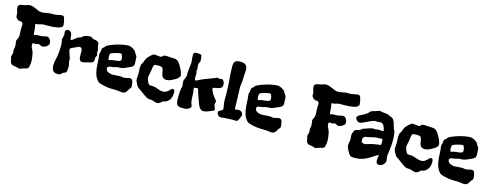

<svg xmlns="http://www.w3.org/2000/svg" viewBox="-25 -1403 5565 2180"><g transform="rotate(15 2758.0 -313.0)"><path d="M557.1 -547.9Q552.7 -534.2 535.9 -525.9Q519 -517.6 495.8 -512.9Q472.7 -508.3 446 -506.6Q419.4 -504.9 395.5 -504.4Q371.6 -503.9 353.3 -504.2Q335 -504.4 328.1 -503.9Q318.8 -502.9 310.5 -500.2Q302.2 -497.6 293.5 -495.1Q284.7 -492.7 274.7 -490.7Q264.6 -488.8 252 -488.8H245.1Q251 -459 254.2 -427.5Q257.3 -396 259.8 -361.8Q272 -366.7 283 -368.4Q293.9 -370.1 304.9 -370.4Q315.9 -370.6 327.6 -370.6Q339.4 -370.6 353 -372.1Q368.2 -373.5 383.5 -378.2Q398.9 -382.8 413.1 -382.8Q424.3 -382.8 433.3 -376.2Q442.4 -369.6 448.7 -359.4Q455.1 -349.1 458.5 -336.9Q461.9 -324.7 461.9 -314Q461.9 -305.7 455.3 -296.1Q448.7 -286.6 437.7 -278.6Q426.8 -270.5 412.8 -265.1Q398.9 -259.8 383.8 -259.8Q377.9 -259.8 373 -262.2Q368.2 -264.6 363.5 -267.8Q358.9 -271 354.2 -273.4Q349.6 -275.9 344.2 -275.9Q341.3 -275.9 335.7 -274.4Q330.1 -272.9 324.7 -271.5Q319.3 -270 315.4 -268.6Q311.5 -267.1 311 -267.1Q302.7 -267.1 294.9 -269Q287.1 -271 280.8 -271Q274.9 -271 272.5 -265.6Q270 -260.3 270 -252Q270 -236.3 272.9 -226.3Q275.9 -216.3 280 -208.3Q284.2 -200.2 288.8 -192.4Q293.5 -184.6 296.9 -173.8Q299.8 -163.6 302.7 -149.2Q305.7 -134.8 307.9 -119.1Q310.1 -103.5 311.5 -87.9Q313 -72.3 313 -59.1Q313 -53.2 312 -41.7Q311 -30.3 308.8 -18.1Q306.6 -5.9 303 5.1Q299.3 16.1 293.9 21Q291.5 23.4 285.2 25.4Q278.8 27.3 271.2 29.3Q263.7 31.2 256.3 33Q249 34.7 245.1 36.1Q234.4 39.1 221.2 44.9Q208 50.8 198.2 50.8Q190.4 50.8 178.7 45.7Q167 40.5 154.8 39.1Q131.3 37.1 118.2 32.5Q105 27.8 97.9 19.3Q90.8 10.7 87.6 -3.2Q84.5 -17.1 81.1 -38.1Q80.1 -43.9 77.6 -47.4Q75.2 -50.8 75.2 -54.2Q75.2 -59.6 76.9 -65.9Q78.6 -72.3 80.8 -79.3Q83 -86.4 85 -94Q86.9 -101.6 86.9 -109.9Q86.9 -118.2 85.4 -126.5Q84 -134.8 84 -143.1Q85 -151.9 87.9 -160.9Q90.8 -169.9 90.8 -179.2Q90.8 -200.2 87.4 -218Q84 -235.8 84 -245.1Q85.4 -253.9 89.1 -260.7Q92.8 -267.6 96.4 -275.4Q100.1 -283.2 103 -293.2Q106 -303.2 106 -317.9Q106 -335 104.5 -354.7Q103 -374.5 103 -393.1Q103 -403.8 104 -416.3Q105 -428.7 105 -439.9Q105 -456.1 98.9 -462.4Q92.8 -468.8 84.5 -470.7Q76.2 -472.7 67.6 -472.2Q59.1 -471.7 54.2 -474.1Q48.3 -476.1 41.5 -481.2Q34.7 -486.3 28.8 -492.9Q22.9 -499.5 19 -506.8Q15.1 -514.2 15.1 -521Q15.1 -525.4 15.6 -531Q16.1 -536.6 16.1 -541Q16.1 -548.8 13.7 -556.9Q11.2 -564.9 8.1 -574.2Q4.9 -583.5 2.4 -594.5Q0 -605.5 0 -619.1Q0 -636.2 10.5 -644Q21 -651.9 36.9 -655.5Q52.7 -659.2 70.6 -661.6Q88.4 -664.1 103 -670.9Q116.2 -676.8 131.8 -676.8Q149.9 -676.8 168.7 -670.7Q187.5 -664.6 205.1 -657Q222.7 -649.4 238.5 -642.3Q254.4 -635.3 267.1 -633.8Q270 -632.8 273.4 -632.8Q276.9 -632.8 280.8 -632.8Q293.5 -632.8 308.1 -635Q322.8 -637.2 337.4 -639.9Q352.1 -642.6 365.5 -644.8Q378.9 -647 389.2 -647Q395 -647 402.6 -646.5Q410.2 -646 417 -646Q430.7 -646 443.8 -648.2Q457 -650.4 469.2 -653.1Q481.4 -655.8 492.2 -658Q502.9 -660.2 512.2 -660.2Q526.4 -660.2 535.2 -652.8Q538.1 -649.9 542 -638.7Q545.9 -627.4 549.6 -613Q553.2 -598.6 555.7 -583.5Q558.1 -568.4 558.1 -558.1Q558.1 -555.2 558.1 -552.2Q558.1 -549.3 557.1 -547.9Z M1015.1 -321.8Q1014.6 -316.9 1012.5 -313.7Q1010.3 -310.5 1007.6 -306.4Q1004.9 -302.2 1002.9 -296.4Q1001 -290.5 1001 -280.8Q1001 -276.9 1001.5 -273.9Q1002 -271 1002 -267.1Q1002 -252.4 995.4 -244.4Q988.8 -236.3 977.8 -231.4Q966.8 -226.6 952.1 -223.9Q937.5 -221.2 921.9 -216.8Q910.6 -213.9 897.9 -210Q885.3 -206.1 873 -206.1Q852.5 -206.1 844 -217.8Q835.4 -229.5 833 -247.3Q830.6 -265.1 831.5 -285.6Q832.5 -306.2 831.3 -324Q830.1 -341.8 824 -353.5Q817.9 -365.2 801.3 -365.2Q794.4 -365.2 787.1 -362.8Q779.8 -360.4 773.2 -357.2Q766.6 -354 761 -350.8Q755.4 -347.7 752 -346.2Q744.6 -342.8 735.1 -339.1Q725.6 -335.4 716.8 -331.3Q708 -327.1 701.9 -322Q695.8 -316.9 695.8 -310.1Q695.8 -298.8 700.9 -281.5Q706.1 -264.2 711.9 -246.8Q717.8 -229.5 722.9 -216.1Q728 -202.6 728 -199.2Q728 -195.8 726.6 -192.6Q725.1 -189.5 725.1 -185.1Q725.1 -178.2 726.8 -170.4Q728.5 -162.6 730.7 -154.1Q732.9 -145.5 734.9 -136.5Q736.8 -127.4 736.8 -118.2Q736.8 -115.2 736.3 -105.7Q735.8 -96.2 734.9 -85.2Q733.9 -74.2 732.2 -64.2Q730.5 -54.2 728 -49.8Q725.6 -45.9 722.2 -43.9Q718.8 -42 714.8 -40.8Q710.9 -39.6 706.5 -38.3Q702.1 -37.1 697.3 -34.2Q686.5 -27.3 681.6 -21.7Q676.8 -16.1 672.1 -12Q667.5 -7.8 660.4 -5.4Q653.3 -2.9 638.2 -2.9Q617.2 -2.9 603 -8.1Q588.9 -13.2 580.1 -24.2Q571.3 -35.2 567.6 -52.2Q564 -69.3 564 -92.8Q564 -108.9 566.7 -124.8Q569.3 -140.6 573 -156.7Q576.7 -172.9 580.3 -189.2Q584 -205.6 585.9 -223.1Q588.4 -246.6 590.1 -273.7Q591.8 -300.8 591.8 -324.2Q591.8 -343.8 588.9 -368.2Q587.9 -374 585.4 -379.9Q583 -385.7 583 -391.1Q583 -398.4 584.7 -406.7Q586.4 -415 588.6 -423.3Q590.8 -431.6 592.8 -440.2Q594.7 -448.7 595.2 -457Q595.2 -465.3 593 -470.5Q590.8 -475.6 590.8 -481Q590.8 -494.6 596.2 -502.2Q601.6 -509.8 607.4 -512.9Q613.3 -516.1 617.7 -516.6Q622.1 -517.1 620.1 -517.1Q638.7 -517.1 649.2 -509.5Q659.7 -502 664.8 -490.7Q669.9 -479.5 671.4 -466.6Q672.9 -453.6 673.8 -442.4Q674.8 -431.2 676.5 -423.6Q678.2 -416 684.1 -416Q688 -416 694.1 -419.4Q700.2 -422.9 705.6 -426.8Q710.9 -430.7 713.9 -433.3Q716.8 -436 714.8 -434.1L713.9 -433.1Q714.4 -433.1 714.8 -433.6Q716.3 -435.1 718.3 -436Q716.3 -435.1 716.3 -435.1H715.8Q722.2 -439.9 728.5 -444.8Q733.9 -448.7 740.2 -453.4Q746.6 -458 752 -460.9Q760.3 -466.3 770.5 -468.5Q780.8 -470.7 789.1 -476.1Q796.4 -481.4 803.7 -487.8Q811 -494.1 816.9 -498Q822.8 -500.5 831.3 -502.9Q839.8 -505.4 849.6 -507.1Q859.4 -508.8 868.7 -510Q877.9 -511.2 885.3 -511.2Q892.1 -511.2 897 -509Q901.9 -506.8 906.2 -503.4Q910.6 -500 915.8 -496.6Q920.9 -493.2 928.2 -491.2Q937.5 -488.3 949.7 -487.1Q961.9 -485.8 972.4 -481.4Q982.9 -477.1 990.2 -467Q997.6 -457 997.1 -436Q997.1 -426.8 999 -419.4Q1001 -412.1 1003.2 -406.2Q1005.4 -400.4 1007.3 -395Q1009.3 -389.6 1009.3 -383.8Q1009.3 -378.4 1008.5 -372.3Q1007.8 -366.2 1007.8 -359.9Q1007.8 -350.1 1011.5 -339.1Q1015.1 -328.1 1015.1 -321.8Z M1482.9 -117.2Q1483.9 -107.4 1485.1 -99.1Q1486.3 -90.8 1486.3 -84Q1486.3 -76.2 1485.4 -72.3Q1484.4 -68.4 1482.2 -65.4Q1480 -62.5 1476.3 -59.1Q1472.7 -55.7 1467.3 -48.8Q1461.4 -39.6 1455.8 -29.3Q1450.2 -19 1442.6 -10.7Q1435.1 -2.4 1425 3.2Q1415 8.8 1400.9 8.8Q1392.1 8.8 1382.1 7.6Q1372.1 6.3 1362.1 4.9Q1352.1 3.4 1342.5 2.2Q1333 1 1325.2 1Q1291.5 1 1257.1 -0.2Q1222.7 -1.5 1191.9 -8.8Q1181.6 -11.7 1170.4 -13.9Q1159.2 -16.1 1147.9 -19Q1136.7 -22 1126.5 -26.1Q1116.2 -30.3 1108.9 -36.1Q1087.9 -57.1 1075.4 -82Q1063 -106.9 1055.9 -138.2Q1048.8 -169.4 1045.9 -207.5Q1043 -245.6 1041 -293Q1040 -309.6 1037.6 -324.7Q1035.2 -339.8 1035.2 -348.1Q1035.2 -352.1 1038.8 -360.4Q1042.5 -368.7 1043.9 -376Q1046.4 -386.7 1046.1 -397.2Q1045.9 -407.7 1046.9 -410.2Q1048.3 -413.6 1053 -418.2Q1057.6 -422.9 1063.2 -428.2Q1068.8 -433.6 1074.5 -439.2Q1080.1 -444.8 1084 -450.2Q1087.4 -455.1 1100.8 -462.2Q1114.3 -469.2 1134.3 -477.5Q1154.3 -485.8 1179.2 -493.9Q1204.1 -502 1230.2 -508.5Q1256.3 -515.1 1282.5 -519.3Q1308.6 -523.4 1331.1 -523.9Q1340.3 -523.9 1351.8 -520.5Q1363.3 -517.1 1374.8 -511.5Q1386.2 -505.9 1397 -498.5Q1407.7 -491.2 1415 -483.9Q1418.9 -480 1422.4 -470.9Q1425.8 -461.9 1430.2 -456.1Q1440.9 -442.4 1445.1 -435.5Q1449.2 -428.7 1450.4 -423.3Q1451.7 -418 1451.2 -411.6Q1450.7 -405.3 1452.1 -392.1Q1453.1 -381.8 1453.6 -375Q1454.1 -368.2 1454.1 -362.3Q1454.1 -356.4 1454.1 -351.1Q1454.1 -345.7 1454.1 -338.9Q1454.1 -324.7 1446.8 -315.9Q1439.5 -307.1 1426.8 -299.8Q1414.1 -292.5 1396.2 -285.6Q1378.4 -278.8 1357.9 -269Q1340.8 -260.7 1321.3 -257.3Q1301.8 -253.9 1285.2 -253.9Q1282.7 -253.9 1281.2 -253.9Q1279.8 -253.9 1277.3 -254.9Q1273.9 -255.4 1265.6 -252.9Q1257.3 -250.5 1246.6 -247.3Q1235.8 -244.1 1223.4 -241.5Q1210.9 -238.8 1199.2 -238.8Q1191.4 -238.8 1184.3 -236.6Q1177.2 -234.4 1171.9 -231Q1166.5 -227.5 1163.3 -224.1Q1160.2 -220.7 1160.2 -217.8Q1160.2 -200.7 1166.3 -190.4Q1172.4 -180.2 1179.7 -174.8Q1188.5 -168.5 1199.2 -166Q1211.4 -160.6 1222.7 -158.9Q1233.9 -157.2 1245.1 -157.2Q1263.7 -157.2 1283.9 -160.2Q1304.2 -163.1 1330.1 -163.1Q1342.3 -163.1 1350.8 -160.2Q1359.4 -157.2 1369.1 -157.2Q1379.4 -157.2 1389.6 -159.2Q1399.9 -161.1 1409.2 -163.6Q1418.5 -166 1427 -168Q1435.5 -169.9 1442.9 -169.9Q1461.9 -169.9 1470.5 -157Q1479 -144 1482.9 -117.2ZM1293.9 -341.8Q1294.9 -344.2 1295.4 -347.2Q1295.9 -350.1 1295.9 -353Q1295.9 -367.7 1293.2 -379.2Q1290.5 -390.6 1286.9 -398.7Q1283.2 -406.7 1278.8 -410.9Q1274.4 -415 1271 -415Q1261.7 -415 1243.2 -411.4Q1224.6 -407.7 1205.6 -402.3Q1186.5 -397 1171.1 -390.6Q1155.8 -384.3 1152.3 -378.9Q1149.9 -375 1148.9 -367.4Q1147.9 -359.9 1147.9 -350.1Q1147.9 -329.6 1150.6 -318.4Q1153.3 -307.1 1160.2 -307.1Q1164.6 -307.1 1169.9 -308.6Q1175.3 -310.1 1180.4 -311.8Q1185.5 -313.5 1189.7 -314.9Q1193.8 -316.4 1196.3 -316.9Q1207 -318.8 1222.7 -319.8Q1238.3 -320.8 1253.2 -323Q1268.1 -325.2 1279.5 -329.3Q1291 -333.5 1293.9 -341.8Z M1992.2 -348.1Q1991.2 -335.4 1983.4 -325.4Q1975.6 -315.4 1966.1 -307.9Q1956.5 -300.3 1947.8 -295.7Q1939 -291 1937 -290Q1928.2 -284.7 1917.5 -279.1Q1906.7 -273.4 1895 -268.6Q1883.3 -263.7 1871.1 -260.7Q1858.9 -257.8 1847.2 -257.8Q1825.7 -257.8 1813.5 -265.4Q1801.3 -272.9 1794.7 -285.2Q1788.1 -297.4 1785.4 -312Q1782.7 -326.7 1780 -340.8Q1777.3 -355 1773.7 -366.7Q1770 -378.4 1761.2 -384.8Q1755.9 -388.7 1744.4 -390.4Q1732.9 -392.1 1720.2 -392.1Q1711.4 -392.1 1703.4 -391.6Q1695.3 -391.1 1689 -390.4Q1682.6 -389.6 1678.5 -389.2Q1674.3 -388.7 1673.8 -388.2Q1667.5 -384.8 1664.1 -374.5Q1660.6 -364.3 1658.4 -352.1Q1656.2 -339.8 1655.3 -327.6Q1654.3 -315.4 1652.8 -308.1Q1649.9 -287.6 1644.5 -267.1Q1639.2 -246.6 1639.2 -228Q1639.2 -222.7 1642.3 -211.7Q1645.5 -200.7 1650.6 -189Q1655.8 -177.2 1661.9 -167.2Q1668 -157.2 1673.8 -153.8Q1678.2 -151.4 1686 -150.6Q1693.8 -149.9 1702.6 -149.9Q1711.4 -149.9 1720.2 -149.7Q1729 -149.4 1735.8 -147.9Q1749 -145 1762.2 -140.4Q1775.4 -135.7 1788.3 -131.1Q1801.3 -126.5 1814 -123.3Q1826.7 -120.1 1838.9 -120.1Q1861.8 -120.1 1877.2 -127.9Q1892.6 -135.7 1909.2 -150.9Q1913.6 -155.3 1917.2 -159.9Q1920.9 -164.6 1925 -168.7Q1929.2 -172.9 1934.6 -175.5Q1939.9 -178.2 1947.3 -178.2Q1960 -178.2 1964.6 -167Q1969.2 -155.8 1969.2 -139.2Q1969.2 -102.1 1956.1 -71.8Q1942.9 -41.5 1906.2 -21Q1899.9 -17.1 1892.3 -17.6Q1884.8 -18.1 1877.9 -15.1Q1869.1 -10.7 1862.8 -4.4Q1856.4 2 1849.4 7.8Q1842.3 13.7 1833 17.8Q1823.7 22 1810.1 22Q1797.4 22 1783 16.8Q1768.6 11.7 1752 6.8Q1744.6 4.9 1737.3 4.4Q1730 3.9 1723.1 3.9Q1716.3 3.9 1710.2 3.4Q1704.1 2.9 1699.2 1Q1689.5 -2.4 1676 -10.7Q1662.6 -19 1647.9 -29.8Q1633.3 -40.5 1617.7 -52Q1602.1 -63.5 1587.9 -73.2Q1576.2 -81.1 1568.8 -85.9Q1561.5 -90.8 1556.4 -96.2Q1551.3 -101.6 1546.6 -109.6Q1542 -117.7 1535.2 -131.8Q1528.3 -146 1523.7 -157Q1519 -168 1519 -176.8Q1519 -190.9 1521 -209.2Q1522.9 -227.5 1522.9 -246.1Q1522.9 -261.2 1521.5 -276.1Q1520 -291 1520 -306.2Q1520 -333.5 1525.9 -357.9Q1527.3 -362.3 1531.7 -366.5Q1536.1 -370.6 1539.1 -376Q1542.5 -383.3 1545.4 -391.8Q1548.3 -400.4 1551.5 -408.7Q1554.7 -417 1558.1 -424.6Q1561.5 -432.1 1565.9 -438Q1571.3 -444.8 1580.8 -455.6Q1590.3 -466.3 1601.6 -476.6Q1612.8 -486.8 1623.8 -494.4Q1634.8 -502 1643.1 -502Q1658.2 -502 1676 -498.5Q1693.8 -495.1 1709 -495.1Q1719.2 -495.1 1724.4 -497.1Q1729.5 -499 1732.4 -502Q1735.4 -504.9 1737.1 -508.1Q1738.8 -511.2 1742.7 -514.2Q1746.6 -517.1 1753.7 -519Q1760.7 -521 1773.9 -521Q1781.7 -521 1791 -520.5Q1800.3 -520 1810.1 -519Q1832 -517.1 1848.6 -517.1Q1865.2 -517.1 1878.2 -515.4Q1891.1 -513.7 1901.9 -508.8Q1912.6 -503.9 1923.3 -492.4Q1934.1 -481 1946.3 -461.2Q1958.5 -441.4 1974.1 -410.2Q1977.1 -403.8 1980.2 -395Q1983.4 -386.2 1986.1 -377.4Q1988.8 -368.7 1990.5 -360.8Q1992.2 -353 1992.2 -348.1Z M2481.9 -346.2Q2477.1 -336.9 2467.5 -331.3Q2458 -325.7 2446.5 -322.3Q2435.1 -318.8 2423.1 -316.9Q2411.1 -314.9 2401.4 -313.2Q2391.6 -311.5 2385.3 -309.6Q2378.9 -307.6 2378.9 -304.2Q2378.9 -290 2384.5 -275.4Q2390.1 -260.7 2398.7 -246.3Q2407.2 -231.9 2417 -219Q2426.8 -206.1 2435.3 -195.6Q2443.8 -185.1 2449.5 -177.5Q2455.1 -169.9 2455.1 -167Q2455.1 -163.6 2454.1 -160.6Q2453.1 -157.7 2451.7 -154.1Q2450.2 -150.4 2449.2 -145.5Q2448.2 -140.6 2448.2 -133.8Q2448.2 -124.5 2450.9 -116.5Q2453.6 -108.4 2456.5 -101.3Q2459.5 -94.2 2462.2 -87.9Q2464.8 -81.5 2464.8 -75.2Q2464.8 -68.4 2462.4 -64.9Q2460 -61.5 2455.3 -59.3Q2450.7 -57.1 2444.3 -55.2Q2438 -53.2 2430.2 -49.8Q2422.9 -46.4 2412.6 -42Q2402.3 -37.6 2390.6 -33.4Q2378.9 -29.3 2366.5 -26.6Q2354 -23.9 2341.8 -23.9Q2320.8 -23.9 2306.6 -38.8Q2292.5 -53.7 2281.7 -76.7Q2271 -99.6 2262.5 -127Q2253.9 -154.3 2244.1 -179.2Q2240.7 -187.5 2236.8 -200.4Q2232.9 -213.4 2229.2 -226.1Q2225.6 -238.8 2222.4 -248.5Q2219.2 -258.3 2216.8 -259.8Q2217.8 -259.3 2211.7 -258.5Q2205.6 -257.8 2198 -257.1Q2190.4 -256.3 2183.6 -255.4Q2176.8 -254.4 2175.8 -253.9Q2174.3 -252.4 2173.6 -249.3Q2172.9 -246.1 2172.9 -242.2Q2172.9 -236.3 2173.8 -229.7Q2174.8 -223.1 2176 -217Q2177.2 -210.9 2178.2 -205.8Q2179.2 -200.7 2179.2 -198.2Q2180.2 -182.1 2180.7 -165.8Q2181.2 -149.4 2181.9 -133.8Q2182.6 -118.2 2184.1 -104Q2185.5 -89.8 2189 -78.1Q2191.4 -68.8 2196.3 -59.1Q2201.2 -49.3 2201.2 -41Q2200.2 -29.8 2191.9 -21.5Q2183.6 -13.2 2172.4 -7.6Q2161.1 -2 2149.2 1Q2137.2 3.9 2128.9 3.9Q2098.6 3.9 2079.1 2Q2059.6 0 2047.9 -9.5Q2036.1 -19 2031.5 -39.6Q2026.9 -60.1 2026.9 -97.2Q2026.9 -113.3 2027.6 -129.6Q2028.3 -146 2029.3 -160.9Q2030.3 -175.8 2031.7 -188.5Q2033.2 -201.2 2034.2 -210Q2035.2 -217.8 2038.1 -221.7Q2041 -225.6 2041 -232.9Q2041 -248 2038.6 -263.9Q2036.1 -279.8 2036.1 -293.9Q2036.1 -304.2 2039.8 -312Q2043.5 -319.8 2047.6 -328.4Q2051.8 -336.9 2055.4 -347.7Q2059.1 -358.4 2059.1 -374V-400.9Q2059.1 -416 2060.8 -432.6Q2062.5 -449.2 2064.7 -465.1Q2066.9 -481 2068.8 -495.8Q2070.8 -510.7 2070.8 -522.9Q2070.8 -527.3 2069.8 -536.1Q2068.8 -544.9 2067.9 -555.9Q2066.9 -566.9 2065.9 -579.1Q2064.9 -591.3 2064.9 -602.1Q2064.9 -620.1 2069.3 -628.4Q2073.7 -636.7 2080.1 -639.6Q2086.4 -642.6 2094 -642.3Q2101.6 -642.1 2107.9 -643.1Q2110.4 -643.1 2117.7 -642.6Q2125 -642.1 2133.1 -641.1Q2141.1 -640.1 2148.4 -637.9Q2155.8 -635.7 2158.2 -632.8Q2159.7 -630.9 2161.1 -620.6Q2162.6 -610.4 2164.1 -598.4Q2165.5 -586.4 2166.3 -575.7Q2167 -564.9 2167 -562Q2166.5 -557.6 2164.1 -553.5Q2161.6 -549.3 2158.7 -544.7Q2155.8 -540 2153.3 -534.4Q2150.9 -528.8 2150.9 -521Q2150.9 -509.8 2152.3 -495.1Q2153.8 -480.5 2154.8 -466.8Q2154.8 -460.9 2153.3 -455.1Q2151.9 -449.2 2151.9 -443.8Q2151.9 -435.1 2155 -428.7Q2158.2 -422.4 2158.2 -414.1Q2158.2 -402.8 2157.2 -394.5Q2156.2 -386.2 2156.2 -377.9Q2156.2 -371.6 2156.5 -364.5Q2156.7 -357.4 2158 -351.6Q2159.2 -345.7 2161.1 -341.8Q2163.1 -337.9 2167 -337.9Q2172.9 -337.9 2180.2 -340.6Q2187.5 -343.3 2195.1 -347.2Q2202.6 -351.1 2210 -355.2Q2217.3 -359.4 2223.1 -361.8Q2243.2 -371.1 2260.7 -377.9Q2278.3 -384.8 2295.4 -391.4Q2312.5 -397.9 2330.8 -404.5Q2349.1 -411.1 2371.1 -419.9Q2379.4 -423.8 2387.2 -428Q2395 -432.1 2398.9 -433.1Q2404.3 -433.1 2411.6 -429.9Q2418.9 -426.8 2425.8 -426.8Q2432.6 -426.8 2440.2 -428.5Q2447.8 -430.2 2453.1 -430.2Q2460.9 -430.2 2467.3 -424.6Q2473.6 -418.9 2478.3 -410.6Q2482.9 -402.3 2485.4 -392.1Q2487.8 -381.8 2487.8 -373Q2487.8 -356.4 2481.9 -346.2Z M2778.3 -105Q2779.3 -101.1 2779.3 -98.1Q2779.3 -95.2 2779.3 -92.8Q2779.3 -81.5 2774.9 -73.2Q2770.5 -64.9 2766.1 -56.2Q2763.7 -51.8 2761.2 -44.4Q2758.8 -37.1 2754.9 -30.5Q2751 -23.9 2745.4 -19Q2739.7 -14.2 2731.9 -14.2Q2723.1 -14.2 2711.4 -15.1Q2699.7 -16.1 2689.9 -16.1Q2678.2 -16.1 2661.6 -14.6Q2645 -13.2 2627 -13.2H2617.2Q2598.6 -13.2 2580.6 -10Q2562.5 -6.8 2549.3 -6.8Q2543 -6.8 2535.4 -10.3Q2527.8 -13.7 2521.5 -19.8Q2515.1 -25.9 2510.7 -35.2Q2506.3 -44.4 2506.3 -56.2Q2506.3 -66.4 2514.2 -71.5Q2522 -76.7 2531.5 -81.1Q2541 -85.4 2549.1 -91.1Q2557.1 -96.7 2557.1 -106.9Q2557.1 -116.7 2555.2 -128.9Q2553.2 -141.1 2551 -154.1Q2548.8 -167 2546.9 -179.9Q2544.9 -192.9 2544.9 -204.1Q2544.9 -222.2 2545.4 -240.2Q2545.9 -258.3 2545.9 -276.9Q2545.9 -327.1 2543.2 -369.4Q2540.5 -411.6 2537.6 -450Q2534.7 -488.3 2532 -525.6Q2529.3 -563 2529.3 -604Q2529.3 -620.6 2532.2 -633.8Q2535.2 -647 2543.2 -656.2Q2551.3 -665.5 2566.2 -670.7Q2581.1 -675.8 2605 -675.8Q2629.4 -675.8 2645.8 -670.9Q2662.1 -666 2672.1 -656Q2682.1 -646 2686.5 -630.6Q2690.9 -615.2 2690.9 -594.2Q2690.9 -575.2 2688.5 -557.9Q2686 -540.5 2686 -520V-493.2Q2686 -481 2684.6 -468.8Q2683.1 -456.5 2681.2 -443.6Q2679.2 -430.7 2677.7 -417.2Q2676.3 -403.8 2676.3 -389.2Q2676.3 -349.6 2679.2 -308.1Q2682.1 -266.6 2682.1 -223.1Q2682.1 -180.2 2682.9 -158.2Q2683.6 -136.2 2693.4 -136.2Q2700.7 -136.2 2710.4 -139.2Q2720.2 -142.1 2729 -142.1Q2746.1 -141.1 2760.3 -132.3Q2774.4 -123.5 2778.3 -105Z M3236.8 -117.2Q3237.8 -107.4 3239 -99.1Q3240.2 -90.8 3240.2 -84Q3240.2 -76.2 3239.3 -72.3Q3238.3 -68.4 3236.1 -65.4Q3233.9 -62.5 3230.2 -59.1Q3226.6 -55.7 3221.2 -48.8Q3215.3 -39.6 3209.7 -29.3Q3204.1 -19 3196.5 -10.7Q3189 -2.4 3179 3.2Q3168.9 8.8 3154.8 8.8Q3146 8.8 3136 7.6Q3126 6.3 3116 4.9Q3106 3.4 3096.4 2.2Q3086.9 1 3079.1 1Q3045.4 1 3011 -0.2Q2976.6 -1.5 2945.8 -8.8Q2935.5 -11.7 2924.3 -13.9Q2913.1 -16.1 2901.9 -19Q2890.6 -22 2880.4 -26.1Q2870.1 -30.3 2862.8 -36.1Q2841.8 -57.1 2829.3 -82Q2816.9 -106.9 2809.8 -138.2Q2802.7 -169.4 2799.8 -207.5Q2796.9 -245.6 2794.9 -293Q2793.9 -309.6 2791.5 -324.7Q2789.1 -339.8 2789.1 -348.1Q2789.1 -352.1 2792.7 -360.4Q2796.4 -368.7 2797.9 -376Q2800.3 -386.7 2800 -397.2Q2799.8 -407.7 2800.8 -410.2Q2802.2 -413.6 2806.9 -418.2Q2811.5 -422.9 2817.1 -428.2Q2822.8 -433.6 2828.4 -439.2Q2834 -444.8 2837.9 -450.2Q2841.3 -455.1 2854.7 -462.2Q2868.2 -469.2 2888.2 -477.5Q2908.2 -485.8 2933.1 -493.9Q2958 -502 2984.1 -508.5Q3010.3 -515.1 3036.4 -519.3Q3062.5 -523.4 3085 -523.9Q3094.2 -523.9 3105.7 -520.5Q3117.2 -517.1 3128.7 -511.5Q3140.1 -505.9 3150.9 -498.5Q3161.6 -491.2 3168.9 -483.9Q3172.9 -480 3176.3 -470.9Q3179.7 -461.9 3184.1 -456.1Q3194.8 -442.4 3199 -435.5Q3203.1 -428.7 3204.3 -423.3Q3205.6 -418 3205.1 -411.6Q3204.6 -405.3 3206.1 -392.1Q3207 -381.8 3207.5 -375Q3208 -368.2 3208 -362.3Q3208 -356.4 3208 -351.1Q3208 -345.7 3208 -338.9Q3208 -324.7 3200.7 -315.9Q3193.4 -307.1 3180.7 -299.8Q3168 -292.5 3150.1 -285.6Q3132.3 -278.8 3111.8 -269Q3094.7 -260.7 3075.2 -257.3Q3055.7 -253.9 3039.1 -253.9Q3036.6 -253.9 3035.2 -253.9Q3033.7 -253.9 3031.2 -254.9Q3027.8 -255.4 3019.5 -252.9Q3011.2 -250.5 3000.5 -247.3Q2989.7 -244.1 2977.3 -241.5Q2964.8 -238.8 2953.1 -238.8Q2945.3 -238.8 2938.2 -236.6Q2931.2 -234.4 2925.8 -231Q2920.4 -227.5 2917.2 -224.1Q2914.1 -220.7 2914.1 -217.8Q2914.1 -200.7 2920.2 -190.4Q2926.3 -180.2 2933.6 -174.8Q2942.4 -168.5 2953.1 -166Q2965.3 -160.6 2976.6 -158.9Q2987.8 -157.2 2999 -157.2Q3017.6 -157.2 3037.8 -160.2Q3058.1 -163.1 3084 -163.1Q3096.2 -163.1 3104.7 -160.2Q3113.3 -157.2 3123 -157.2Q3133.3 -157.2 3143.6 -159.2Q3153.8 -161.1 3163.1 -163.6Q3172.4 -166 3180.9 -168Q3189.5 -169.9 3196.8 -169.9Q3215.8 -169.9 3224.4 -157Q3232.9 -144 3236.8 -117.2ZM3047.9 -341.8Q3048.8 -344.2 3049.3 -347.2Q3049.8 -350.1 3049.8 -353Q3049.8 -367.7 3047.1 -379.2Q3044.4 -390.6 3040.8 -398.7Q3037.1 -406.7 3032.7 -410.9Q3028.3 -415 3024.9 -415Q3015.6 -415 2997.1 -411.4Q2978.5 -407.7 2959.5 -402.3Q2940.4 -397 2925 -390.6Q2909.7 -384.3 2906.2 -378.9Q2903.8 -375 2902.8 -367.4Q2901.9 -359.9 2901.9 -350.1Q2901.9 -329.6 2904.5 -318.4Q2907.2 -307.1 2914.1 -307.1Q2918.5 -307.1 2923.8 -308.6Q2929.2 -310.1 2934.3 -311.8Q2939.5 -313.5 2943.6 -314.9Q2947.8 -316.4 2950.2 -316.9Q2960.9 -318.8 2976.6 -319.8Q2992.2 -320.8 3007.1 -323Q3022 -325.2 3033.4 -329.3Q3044.9 -333.5 3047.9 -341.8Z M4038.1 -547.9Q4033.7 -534.2 4016.8 -525.9Q4000 -517.6 3976.8 -512.9Q3953.6 -508.3 3927 -506.6Q3900.4 -504.9 3876.5 -504.4Q3852.5 -503.9 3834.2 -504.2Q3815.9 -504.4 3809.1 -503.9Q3799.8 -502.9 3791.5 -500.2Q3783.2 -497.6 3774.4 -495.1Q3765.6 -492.7 3755.6 -490.7Q3745.6 -488.8 3732.9 -488.8H3726.1Q3731.9 -459 3735.1 -427.5Q3738.3 -396 3740.7 -361.8Q3752.9 -366.7 3763.9 -368.4Q3774.9 -370.1 3785.9 -370.4Q3796.9 -370.6 3808.6 -370.6Q3820.3 -370.6 3834 -372.1Q3849.1 -373.5 3864.5 -378.2Q3879.9 -382.8 3894 -382.8Q3905.3 -382.8 3914.3 -376.2Q3923.3 -369.6 3929.7 -359.4Q3936 -349.1 3939.5 -336.9Q3942.9 -324.7 3942.9 -314Q3942.9 -305.7 3936.3 -296.1Q3929.7 -286.6 3918.7 -278.6Q3907.7 -270.5 3893.8 -265.1Q3879.9 -259.8 3864.7 -259.8Q3858.9 -259.8 3854 -262.2Q3849.1 -264.6 3844.5 -267.8Q3839.8 -271 3835.2 -273.4Q3830.6 -275.9 3825.2 -275.9Q3822.3 -275.9 3816.7 -274.4Q3811 -272.9 3805.7 -271.5Q3800.3 -270 3796.4 -268.6Q3792.5 -267.1 3792 -267.1Q3783.7 -267.1 3775.9 -269Q3768.1 -271 3761.7 -271Q3755.9 -271 3753.4 -265.6Q3751 -260.3 3751 -252Q3751 -236.3 3753.9 -226.3Q3756.8 -216.3 3761 -208.3Q3765.1 -200.2 3769.8 -192.4Q3774.4 -184.6 3777.8 -173.8Q3780.8 -163.6 3783.7 -149.2Q3786.6 -134.8 3788.8 -119.1Q3791 -103.5 3792.5 -87.9Q3793.9 -72.3 3793.9 -59.1Q3793.9 -53.2 3793 -41.7Q3792 -30.3 3789.8 -18.1Q3787.6 -5.9 3783.9 5.1Q3780.3 16.1 3774.9 21Q3772.5 23.4 3766.1 25.4Q3759.8 27.3 3752.2 29.3Q3744.6 31.2 3737.3 33Q3730 34.7 3726.1 36.1Q3715.3 39.1 3702.1 44.9Q3689 50.8 3679.2 50.8Q3671.4 50.8 3659.7 45.7Q3647.9 40.5 3635.7 39.1Q3612.3 37.1 3599.1 32.5Q3585.9 27.8 3578.9 19.3Q3571.8 10.7 3568.6 -3.2Q3565.4 -17.1 3562 -38.1Q3561 -43.9 3558.6 -47.4Q3556.2 -50.8 3556.2 -54.2Q3556.2 -59.6 3557.9 -65.9Q3559.6 -72.3 3561.8 -79.3Q3564 -86.4 3565.9 -94Q3567.9 -101.6 3567.9 -109.9Q3567.9 -118.2 3566.4 -126.5Q3564.9 -134.8 3564.9 -143.1Q3565.9 -151.9 3568.8 -160.9Q3571.8 -169.9 3571.8 -179.2Q3571.8 -200.2 3568.4 -218Q3564.9 -235.8 3564.9 -245.1Q3566.4 -253.9 3570.1 -260.7Q3573.7 -267.6 3577.4 -275.4Q3581.1 -283.2 3584 -293.2Q3586.9 -303.2 3586.9 -317.9Q3586.9 -335 3585.4 -354.7Q3584 -374.5 3584 -393.1Q3584 -403.8 3585 -416.3Q3585.9 -428.7 3585.9 -439.9Q3585.9 -456.1 3579.8 -462.4Q3573.7 -468.8 3565.4 -470.7Q3557.1 -472.7 3548.6 -472.2Q3540 -471.7 3535.2 -474.1Q3529.3 -476.1 3522.5 -481.2Q3515.6 -486.3 3509.8 -492.9Q3503.9 -499.5 3500 -506.8Q3496.1 -514.2 3496.1 -521Q3496.1 -525.4 3496.6 -531Q3497.1 -536.6 3497.1 -541Q3497.1 -548.8 3494.6 -556.9Q3492.2 -564.9 3489 -574.2Q3485.8 -583.5 3483.4 -594.5Q3481 -605.5 3481 -619.1Q3481 -636.2 3491.5 -644Q3502 -651.9 3517.8 -655.5Q3533.7 -659.2 3551.5 -661.6Q3569.3 -664.1 3584 -670.9Q3597.2 -676.8 3612.8 -676.8Q3630.9 -676.8 3649.7 -670.7Q3668.5 -664.6 3686 -657Q3703.6 -649.4 3719.5 -642.3Q3735.4 -635.3 3748 -633.8Q3751 -632.8 3754.4 -632.8Q3757.8 -632.8 3761.7 -632.8Q3774.4 -632.8 3789.1 -635Q3803.7 -637.2 3818.4 -639.9Q3833 -642.6 3846.4 -644.8Q3859.9 -647 3870.1 -647Q3876 -647 3883.5 -646.5Q3891.1 -646 3897.9 -646Q3911.6 -646 3924.8 -648.2Q3938 -650.4 3950.2 -653.1Q3962.4 -655.8 3973.1 -658Q3983.9 -660.2 3993.2 -660.2Q4007.3 -660.2 4016.1 -652.8Q4019 -649.9 4022.9 -638.7Q4026.9 -627.4 4030.5 -613Q4034.2 -598.6 4036.6 -583.5Q4039.1 -568.4 4039.1 -558.1Q4039.1 -555.2 4039.1 -552.2Q4039.1 -549.3 4038.1 -547.9Z M4507.8 -305.2Q4508.8 -293.9 4509.3 -282.5Q4509.8 -271 4509.8 -258.8Q4509.8 -224.1 4506.3 -188.7Q4502.9 -153.3 4498.5 -120.1Q4497.1 -109.4 4494.9 -98.4Q4492.7 -87.4 4492.7 -79.1Q4492.7 -61 4496.1 -44.2Q4499.5 -27.3 4499.5 -13.2Q4499.5 -10.3 4495.6 0Q4491.7 10.3 4483.2 21Q4474.6 31.7 4461.2 40.3Q4447.8 48.8 4428.7 48.8Q4406.7 48.8 4399.2 36.1Q4391.6 23.4 4391.6 3.9Q4391.6 -9.8 4394 -25.6Q4396.5 -41.5 4399.4 -58.1Q4388.2 -55.7 4377.2 -48.8Q4366.2 -42 4356.4 -36.1Q4335 -23.4 4313.7 -9.3Q4292.5 4.9 4267.6 16.6Q4242.7 28.3 4213.1 36.1Q4183.6 43.9 4145.5 43.9Q4144.5 43.9 4137.9 44.2Q4131.3 44.4 4122.6 43.9Q4113.8 43.5 4104.2 41.5Q4094.7 39.6 4087.4 35.2Q4076.7 24.4 4066.7 8.5Q4056.6 -7.3 4049.1 -22.7Q4041.5 -38.1 4037.1 -49.8Q4032.7 -61.5 4032.7 -64Q4031.7 -66.4 4031.7 -68.6Q4031.7 -70.8 4031.7 -73.2Q4031.7 -83.5 4033.2 -94.5Q4034.7 -105.5 4036.6 -115.5Q4038.6 -125.5 4040 -132.6Q4041.5 -139.6 4041.5 -142.1Q4041.5 -154.3 4039.6 -165.8Q4037.6 -177.2 4037.6 -190.9Q4037.6 -197.3 4038.3 -204.3Q4039.1 -211.4 4041.5 -219.2Q4041.5 -219.7 4043.9 -225.6Q4046.4 -231.4 4049.6 -238.3Q4052.7 -245.1 4055.9 -251.5Q4059.1 -257.8 4060.5 -258.8Q4064 -261.7 4069.8 -263.7Q4075.7 -265.6 4083 -267.6Q4090.3 -269.5 4097.9 -271.5Q4105.5 -273.4 4112.8 -276.9Q4124 -282.2 4133.1 -290.5Q4142.1 -298.8 4149.4 -301.8Q4154.3 -304.2 4162.8 -305.7Q4171.4 -307.1 4180.7 -311Q4187 -313 4196.3 -316.7Q4205.6 -320.3 4216.1 -323.5Q4226.6 -326.7 4237.3 -329.3Q4248 -332 4257.8 -333Q4262.2 -333 4268.8 -331.5Q4275.4 -330.1 4284.7 -330.1Q4291.5 -330.1 4301.3 -333Q4311 -335.9 4324.7 -335.9Q4338.4 -335.9 4351.1 -334Q4363.8 -332 4370.6 -332Q4376 -332 4377.2 -335.2Q4378.4 -338.4 4378.4 -342.8Q4378.4 -350.1 4375.5 -359.9Q4372.6 -369.6 4368.7 -378.9Q4364.7 -388.2 4361.3 -395Q4357.9 -401.9 4356.4 -403.8Q4349.1 -413.1 4340.1 -418Q4331.1 -422.9 4323.7 -422.9Q4315.9 -422.9 4308.3 -420.9Q4300.8 -418.9 4291.5 -418.9Q4284.7 -418.9 4277.6 -419.9Q4270.5 -420.9 4263.7 -420.9Q4247.1 -420.9 4225.3 -412.6Q4203.6 -404.3 4181.9 -393.6Q4160.2 -382.8 4140.9 -373.3Q4121.6 -363.8 4109.9 -360.8Q4103.5 -359.4 4096.7 -358.2Q4089.8 -356.9 4083.5 -356.9Q4079.6 -356.9 4072.5 -361.1Q4065.4 -365.2 4058.6 -371.6Q4051.8 -377.9 4046.6 -386Q4041.5 -394 4041.5 -401.9Q4041.5 -413.6 4047.9 -421.1Q4054.2 -428.7 4063.5 -434.1Q4072.8 -439.5 4083.7 -443.6Q4094.7 -447.8 4103.5 -453.1Q4114.7 -460 4129.9 -469.2Q4145 -478.5 4155.8 -486.8Q4167 -496.1 4171.9 -503.7Q4176.8 -511.2 4183.6 -515.1Q4190.4 -519 4205.1 -522.5Q4219.7 -525.9 4232.4 -529.8Q4236.3 -531.2 4243.4 -534.2Q4250.5 -537.1 4258.1 -539.6Q4265.6 -542 4272.7 -543.9Q4279.8 -545.9 4283.7 -545.9H4285.6Q4294.9 -542.5 4306.6 -540.8Q4318.4 -539.1 4331.3 -537.6Q4344.2 -536.1 4357.2 -534.4Q4370.1 -532.7 4381.8 -529.8Q4385.7 -528.8 4389.2 -525.6Q4392.6 -522.5 4396.5 -521Q4414.6 -515.6 4426.8 -510Q4439 -504.4 4448.2 -492.4Q4457.5 -480.5 4465.6 -458.3Q4473.6 -436 4483.4 -397.9Q4485.4 -389.2 4490.7 -381.8Q4496.1 -374.5 4498.5 -367.2Q4502.4 -355 4504.6 -337.6Q4506.8 -320.3 4507.8 -305.2ZM4390.6 -174.8Q4393.1 -177.2 4393.8 -185.8Q4394.5 -194.3 4394.5 -205.1Q4394.5 -217.8 4394 -225.8Q4393.6 -233.9 4392.1 -238.3Q4390.6 -242.7 4388.2 -244.4Q4385.7 -246.1 4381.8 -246.1Q4378.9 -246.1 4376.7 -245.6Q4374.5 -245.1 4372.6 -244.6Q4370.6 -243.7 4368.7 -243.2Q4360.8 -244.1 4354.2 -244.1Q4347.7 -244.1 4340.8 -244.1Q4327.1 -244.1 4315.7 -242.7Q4304.2 -241.2 4293.2 -238.8Q4282.2 -236.3 4271.5 -233.4Q4260.7 -230.5 4248.5 -228Q4231 -223.6 4216.3 -222.2Q4201.7 -220.7 4190.9 -216.3Q4180.2 -211.9 4174.3 -202.4Q4168.5 -192.9 4168.5 -172.9Q4168.5 -152.3 4179.2 -145.3Q4189.9 -138.2 4210.4 -138.2Q4216.8 -138.2 4225.1 -140.4Q4233.4 -142.6 4242.9 -145.5Q4252.4 -148.4 4262.5 -151.6Q4272.5 -154.8 4282.7 -157.2Q4290 -158.7 4298.6 -160.4Q4307.1 -162.1 4315.7 -163.6Q4324.2 -165 4331.8 -166.5Q4339.4 -168 4344.7 -168.9Q4348.1 -169.4 4355.5 -170.2Q4362.8 -170.9 4370.1 -171.6Q4377.4 -172.4 4383.5 -173.1Q4389.6 -173.8 4390.6 -174.8Z M5027.8 -348.1Q5026.9 -335.4 5019 -325.4Q5011.2 -315.4 5001.7 -307.9Q4992.2 -300.3 4983.4 -295.7Q4974.6 -291 4972.7 -290Q4963.9 -284.7 4953.1 -279.1Q4942.4 -273.4 4930.7 -268.6Q4918.9 -263.7 4906.7 -260.7Q4894.5 -257.8 4882.8 -257.8Q4861.3 -257.8 4849.1 -265.4Q4836.9 -272.9 4830.3 -285.2Q4823.7 -297.4 4821 -312Q4818.4 -326.7 4815.7 -340.8Q4813 -355 4809.3 -366.7Q4805.7 -378.4 4796.9 -384.8Q4791.5 -388.7 4780 -390.4Q4768.6 -392.1 4755.9 -392.1Q4747.1 -392.1 4739 -391.6Q4731 -391.1 4724.6 -390.4Q4718.3 -389.6 4714.1 -389.2Q4710 -388.7 4709.5 -388.2Q4703.1 -384.8 4699.7 -374.5Q4696.3 -364.3 4694.1 -352.1Q4691.9 -339.8 4690.9 -327.6Q4689.9 -315.4 4688.5 -308.1Q4685.5 -287.6 4680.2 -267.1Q4674.8 -246.6 4674.8 -228Q4674.8 -222.7 4678 -211.7Q4681.2 -200.7 4686.3 -189Q4691.4 -177.2 4697.5 -167.2Q4703.6 -157.2 4709.5 -153.8Q4713.9 -151.4 4721.7 -150.6Q4729.5 -149.9 4738.3 -149.9Q4747.1 -149.9 4755.9 -149.7Q4764.6 -149.4 4771.5 -147.9Q4784.7 -145 4797.9 -140.4Q4811 -135.7 4824 -131.1Q4836.9 -126.5 4849.6 -123.3Q4862.3 -120.1 4874.5 -120.1Q4897.5 -120.1 4912.8 -127.9Q4928.2 -135.7 4944.8 -150.9Q4949.2 -155.3 4952.9 -159.9Q4956.5 -164.6 4960.7 -168.7Q4964.8 -172.9 4970.2 -175.5Q4975.6 -178.2 4982.9 -178.2Q4995.6 -178.2 5000.2 -167Q5004.9 -155.8 5004.9 -139.2Q5004.9 -102.1 4991.7 -71.8Q4978.5 -41.5 4941.9 -21Q4935.5 -17.1 4928 -17.6Q4920.4 -18.1 4913.6 -15.1Q4904.8 -10.7 4898.4 -4.4Q4892.1 2 4885 7.8Q4877.9 13.7 4868.7 17.8Q4859.4 22 4845.7 22Q4833 22 4818.6 16.8Q4804.2 11.7 4787.6 6.8Q4780.3 4.9 4772.9 4.4Q4765.6 3.9 4758.8 3.9Q4752 3.9 4745.8 3.4Q4739.7 2.9 4734.9 1Q4725.1 -2.4 4711.7 -10.7Q4698.2 -19 4683.6 -29.8Q4668.9 -40.5 4653.3 -52Q4637.7 -63.5 4623.5 -73.2Q4611.8 -81.1 4604.5 -85.9Q4597.2 -90.8 4592 -96.2Q4586.9 -101.6 4582.3 -109.6Q4577.6 -117.7 4570.8 -131.8Q4564 -146 4559.3 -157Q4554.7 -168 4554.7 -176.8Q4554.7 -190.9 4556.6 -209.2Q4558.6 -227.5 4558.6 -246.1Q4558.6 -261.2 4557.1 -276.1Q4555.7 -291 4555.7 -306.2Q4555.7 -333.5 4561.5 -357.9Q4563 -362.3 4567.4 -366.5Q4571.8 -370.6 4574.7 -376Q4578.1 -383.3 4581.1 -391.8Q4584 -400.4 4587.2 -408.7Q4590.3 -417 4593.8 -424.6Q4597.2 -432.1 4601.6 -438Q4606.9 -444.8 4616.5 -455.6Q4626 -466.3 4637.2 -476.6Q4648.4 -486.8 4659.4 -494.4Q4670.4 -502 4678.7 -502Q4693.8 -502 4711.7 -498.5Q4729.5 -495.1 4744.6 -495.1Q4754.9 -495.1 4760 -497.1Q4765.1 -499 4768.1 -502Q4771 -504.9 4772.7 -508.1Q4774.4 -511.2 4778.3 -514.2Q4782.2 -517.1 4789.3 -519Q4796.4 -521 4809.6 -521Q4817.4 -521 4826.7 -520.5Q4835.9 -520 4845.7 -519Q4867.7 -517.1 4884.3 -517.1Q4900.9 -517.1 4913.8 -515.4Q4926.8 -513.7 4937.5 -508.8Q4948.2 -503.9 4959 -492.4Q4969.7 -481 4981.9 -461.2Q4994.1 -441.4 5009.8 -410.2Q5012.7 -403.8 5015.9 -395Q5019 -386.2 5021.7 -377.4Q5024.4 -368.7 5026.1 -360.8Q5027.8 -353 5027.8 -348.1Z M5501.5 -117.2Q5502.4 -107.4 5503.7 -99.1Q5504.9 -90.8 5504.9 -84Q5504.9 -76.2 5503.9 -72.3Q5502.9 -68.4 5500.7 -65.4Q5498.5 -62.5 5494.9 -59.1Q5491.2 -55.7 5485.8 -48.8Q5480 -39.6 5474.4 -29.3Q5468.8 -19 5461.2 -10.7Q5453.6 -2.4 5443.6 3.2Q5433.6 8.8 5419.4 8.8Q5410.6 8.8 5400.6 7.6Q5390.6 6.3 5380.6 4.9Q5370.6 3.4 5361.1 2.2Q5351.6 1 5343.8 1Q5310.1 1 5275.6 -0.2Q5241.2 -1.5 5210.4 -8.8Q5200.2 -11.7 5189 -13.9Q5177.7 -16.1 5166.5 -19Q5155.3 -22 5145 -26.1Q5134.8 -30.3 5127.4 -36.1Q5106.4 -57.1 5094 -82Q5081.5 -106.9 5074.5 -138.2Q5067.4 -169.4 5064.5 -207.5Q5061.5 -245.6 5059.6 -293Q5058.6 -309.6 5056.2 -324.7Q5053.7 -339.8 5053.7 -348.1Q5053.7 -352.1 5057.4 -360.4Q5061 -368.7 5062.5 -376Q5064.9 -386.7 5064.7 -397.2Q5064.5 -407.7 5065.4 -410.2Q5066.9 -413.6 5071.5 -418.2Q5076.2 -422.9 5081.8 -428.2Q5087.4 -433.6 5093 -439.2Q5098.6 -444.8 5102.5 -450.2Q5106 -455.1 5119.4 -462.2Q5132.8 -469.2 5152.8 -477.5Q5172.9 -485.8 5197.8 -493.9Q5222.7 -502 5248.8 -508.5Q5274.9 -515.1 5301 -519.3Q5327.1 -523.4 5349.6 -523.9Q5358.9 -523.9 5370.4 -520.5Q5381.8 -517.1 5393.3 -511.5Q5404.8 -505.9 5415.5 -498.5Q5426.3 -491.2 5433.6 -483.9Q5437.5 -480 5440.9 -470.9Q5444.3 -461.9 5448.7 -456.1Q5459.5 -442.4 5463.6 -435.5Q5467.8 -428.7 5469 -423.3Q5470.2 -418 5469.7 -411.6Q5469.2 -405.3 5470.7 -392.1Q5471.7 -381.8 5472.2 -375Q5472.7 -368.2 5472.7 -362.3Q5472.7 -356.4 5472.7 -351.1Q5472.7 -345.7 5472.7 -338.9Q5472.7 -324.7 5465.3 -315.9Q5458 -307.1 5445.3 -299.8Q5432.6 -292.5 5414.8 -285.6Q5397 -278.8 5376.5 -269Q5359.4 -260.7 5339.8 -257.3Q5320.3 -253.9 5303.7 -253.9Q5301.3 -253.9 5299.8 -253.9Q5298.3 -253.9 5295.9 -254.9Q5292.5 -255.4 5284.2 -252.9Q5275.9 -250.5 5265.1 -247.3Q5254.4 -244.1 5241.9 -241.5Q5229.5 -238.8 5217.8 -238.8Q5210 -238.8 5202.9 -236.6Q5195.8 -234.4 5190.4 -231Q5185.1 -227.5 5181.9 -224.1Q5178.7 -220.7 5178.7 -217.8Q5178.7 -200.7 5184.8 -190.4Q5190.9 -180.2 5198.2 -174.8Q5207 -168.5 5217.8 -166Q5230 -160.6 5241.2 -158.9Q5252.4 -157.2 5263.7 -157.2Q5282.2 -157.2 5302.5 -160.2Q5322.8 -163.1 5348.6 -163.1Q5360.8 -163.1 5369.4 -160.2Q5377.9 -157.2 5387.7 -157.2Q5397.9 -157.2 5408.2 -159.2Q5418.5 -161.1 5427.7 -163.6Q5437 -166 5445.6 -168Q5454.1 -169.9 5461.4 -169.9Q5480.5 -169.9 5489 -157Q5497.6 -144 5501.5 -117.2ZM5312.5 -341.8Q5313.5 -344.2 5314 -347.2Q5314.5 -350.1 5314.5 -353Q5314.5 -367.7 5311.8 -379.2Q5309.1 -390.6 5305.4 -398.7Q5301.8 -406.7 5297.4 -410.9Q5293 -415 5289.6 -415Q5280.3 -415 5261.7 -411.4Q5243.2 -407.7 5224.1 -402.3Q5205.1 -397 5189.7 -390.6Q5174.3 -384.3 5170.9 -378.9Q5168.5 -375 5167.5 -367.4Q5166.5 -359.9 5166.5 -350.1Q5166.5 -329.6 5169.2 -318.4Q5171.9 -307.1 5178.7 -307.1Q5183.1 -307.1 5188.5 -308.6Q5193.8 -310.1 5199 -311.8Q5204.1 -313.5 5208.3 -314.9Q5212.4 -316.4 5214.8 -316.9Q5225.6 -318.8 5241.2 -319.8Q5256.8 -320.8 5271.7 -323Q5286.6 -325.2 5298.1 -329.3Q5309.6 -333.5 5312.5 -341.8Z"/></g></svg>

Font: Freckle Face
Style: Regular
Weight: 400
Designer: Astigmatic (AOETI)
Foundry: Astigmatic (AOETI)
Version: Version 1.000